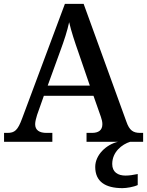

<svg xmlns="http://www.w3.org/2000/svg" viewBox="-20 -734 761 994"><path d="M1 0H251V-46H221C184 -46 162 -60 162 -91C162 -104 167 -123 172 -139L207 -238H464L502 -130C507 -116 510 -103 510 -91C510 -59 489 -46 456 -46H428V0H591C530 14 473 68 473 130C473 206 525 240 614 240C635 240 672 234 693 224V167C669 172 648 175 630 175C590 175 561 157 561 115C561 52 612 13 654 0H721V-46H706C670 -46 650 -58 634 -105L413 -714H316L95 -122C72 -59 56 -46 18 -46H1ZM227 -291 292 -470C313 -527 328 -573 338 -619C349 -571 367 -517 386 -463L445 -291Z"/></svg>

Font: Noto Naskh Arabic UI Medium
Style: Regular
Weight: 500
Designer: Monotype Design Team, David Williams, Mohamad Dakak and Nizar Qandah
Foundry: Monotype Imaging Inc.
Version: Version 2.014